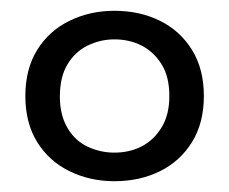

<svg xmlns="http://www.w3.org/2000/svg" viewBox="-20 -613 425 356"><path d="M192 -277Q147 -277 109 -295.5Q71 -314 49 -349.5Q27 -385 27 -435Q27 -485 49 -520.5Q71 -556 109 -574.5Q147 -593 192 -593Q239 -593 276.5 -574.5Q314 -556 336 -520.5Q358 -485 358 -435Q358 -385 336 -349.5Q314 -314 276.5 -295.5Q239 -277 192 -277ZM192 -330Q220 -330 242.5 -341.5Q265 -353 279.5 -376.5Q294 -400 294 -435Q294 -471 279.5 -494Q265 -517 242.5 -528.5Q220 -540 192 -540Q166 -540 142.5 -528.5Q119 -517 105 -493.5Q91 -470 91 -434Q91 -400 105 -376Q119 -352 142.5 -341Q166 -330 192 -330Z"/></svg>

Font: Rokkitt
Style: Regular
Weight: 400
Designer: Vernon Adams
Foundry: Vernon Adams
Version: Version 3.103